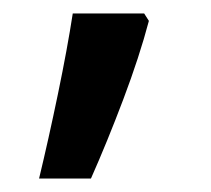

<svg xmlns="http://www.w3.org/2000/svg" viewBox="-20 -136 313 285"><path d="M201 -105Q187 -52 163 11.5Q139 75 115 129H38Q52 71 66 3.5Q80 -64 88 -116H194Z"/></svg>

Font: Noto Sans Tai Tham Medium
Style: Regular
Weight: 500
Designer: Monotype Design Team 2013. Revised by David WIlliams 2020
Foundry: Monotype Imaging Inc.
Version: Version 2.002; ttfautohint (v1.8.4.7-5d5b)